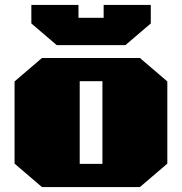

<svg xmlns="http://www.w3.org/2000/svg" viewBox="-20 -758 737 778"><path d="M210 -575 107 -663V-738H298V-686H400V-738H591V-663L488 -575ZM150 0 39 -95V-428L150 -523H547L658 -428V-95L547 0ZM303 -94H395V-429H303Z"/></svg>

Font: Tomorrow ExtraBold
Style: Regular
Weight: 800
Designer: Tony de Marco, Monica Rizzolli
Foundry: Just in Type
Version: Version 2.002